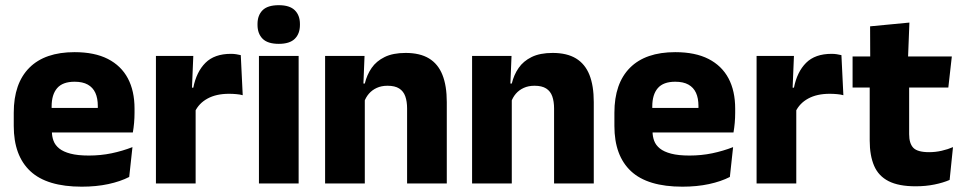

<svg xmlns="http://www.w3.org/2000/svg" viewBox="-20 -707 3707 740"><path d="M295 12.5Q161 12.5 97 -47.2Q33 -107 33 -221.5V-272.5Q33 -385.5 93 -445.8Q153 -506 267.5 -506Q344.5 -506 395.8 -479.8Q447 -453.5 472.8 -405Q498.5 -356.5 498.5 -288.5V-272Q498.5 -253 496.8 -233.2Q495 -213.5 492 -196.5H354Q356 -225.5 356.5 -251.2Q357 -277 357 -298Q357 -328.5 347.5 -349.2Q338 -370 318.2 -381Q298.5 -392 267.5 -392Q221.5 -392 200.2 -367.2Q179 -342.5 179 -297V-252L180 -235.5V-200.5Q180 -181.5 186.2 -164.5Q192.5 -147.5 208.2 -134.8Q224 -122 251.8 -114.8Q279.5 -107.5 322.5 -107.5Q368 -107.5 410 -116.2Q452 -125 490.5 -140L478 -25Q444 -7.5 397.5 2.5Q351 12.5 295 12.5ZM114 -196.5V-291H461V-196.5Z M731 -276 689 -369H725Q737 -430 771.8 -464.8Q806.5 -499.5 870 -499.5Q881 -499.5 890.2 -498Q899.5 -496.5 908 -494.5L915.5 -340Q905 -343 891 -344.2Q877 -345.5 862.5 -345.5Q813.5 -345.5 780 -327.2Q746.5 -309 731 -276ZM581 0V-491.5H725L718.5 -334.5L734 -332.5V0Z M978 0V-491.5H1131V0ZM1054.5 -538Q1011.5 -538 992 -557.8Q972.5 -577.5 972.5 -611V-614.5Q972.5 -648 992 -667.5Q1011.5 -687 1054.5 -687Q1096.5 -687 1116.2 -667.5Q1136 -648 1136 -614.5V-611Q1136 -577 1116.2 -557.5Q1096.5 -538 1054.5 -538Z M1549 0V-289Q1549 -316 1542 -335.8Q1535 -355.5 1518.5 -366Q1502 -376.5 1473.5 -376.5Q1450 -376.5 1432 -368.2Q1414 -360 1401.8 -345.8Q1389.5 -331.5 1383.5 -313.5L1360 -385H1386Q1394 -418.5 1412.2 -445Q1430.5 -471.5 1462.5 -487.2Q1494.5 -503 1543.5 -503Q1598.5 -503 1633.5 -481.8Q1668.5 -460.5 1685.2 -418.5Q1702 -376.5 1702 -313.5V0ZM1233 0V-491.5H1385L1380 -368.5L1386 -354V0Z M2115.5 0V-289Q2115.5 -316 2108.5 -335.8Q2101.5 -355.5 2085 -366Q2068.5 -376.5 2040 -376.5Q2016.5 -376.5 1998.5 -368.2Q1980.5 -360 1968.2 -345.8Q1956 -331.5 1950 -313.5L1926.5 -385H1952.5Q1960.5 -418.5 1978.8 -445Q1997 -471.5 2029 -487.2Q2061 -503 2110 -503Q2165 -503 2200 -481.8Q2235 -460.5 2251.8 -418.5Q2268.5 -376.5 2268.5 -313.5V0ZM1799.5 0V-491.5H1951.5L1946.5 -368.5L1952.5 -354V0Z M2610 12.5Q2476 12.5 2412 -47.2Q2348 -107 2348 -221.5V-272.5Q2348 -385.5 2408 -445.8Q2468 -506 2582.5 -506Q2659.5 -506 2710.8 -479.8Q2762 -453.5 2787.8 -405Q2813.5 -356.5 2813.5 -288.5V-272Q2813.5 -253 2811.8 -233.2Q2810 -213.5 2807 -196.5H2669Q2671 -225.5 2671.5 -251.2Q2672 -277 2672 -298Q2672 -328.5 2662.5 -349.2Q2653 -370 2633.2 -381Q2613.5 -392 2582.5 -392Q2536.5 -392 2515.2 -367.2Q2494 -342.5 2494 -297V-252L2495 -235.5V-200.5Q2495 -181.5 2501.2 -164.5Q2507.5 -147.5 2523.2 -134.8Q2539 -122 2566.8 -114.8Q2594.5 -107.5 2637.5 -107.5Q2683 -107.5 2725 -116.2Q2767 -125 2805.5 -140L2793 -25Q2759 -7.5 2712.5 2.5Q2666 12.5 2610 12.5ZM2429 -196.5V-291H2776V-196.5Z M3046 -276 3004 -369H3040Q3052 -430 3086.8 -464.8Q3121.5 -499.5 3185 -499.5Q3196 -499.5 3205.2 -498Q3214.5 -496.5 3223 -494.5L3230.5 -340Q3220 -343 3206 -344.2Q3192 -345.5 3177.5 -345.5Q3128.5 -345.5 3095 -327.2Q3061.5 -309 3046 -276ZM2896 0V-491.5H3040L3033.5 -334.5L3049 -332.5V0Z M3509 11Q3443.5 11 3404.8 -8.8Q3366 -28.5 3349 -68Q3332 -107.5 3332 -165.5V-440H3484V-190Q3484 -154 3500.2 -137.2Q3516.5 -120.5 3561 -120.5Q3585.5 -120.5 3609.5 -126Q3633.5 -131.5 3653 -140L3640 -13.5Q3614.5 -2.5 3581.2 4.2Q3548 11 3509 11ZM3266 -369.5V-489.5H3648.5L3635 -369.5ZM3334 -478.5 3333.5 -605.5 3485 -620 3479.5 -478.5Z"/></svg>

Font: Anek Latin Medium
Style: Bold
Weight: 700
Version: Version 1.003